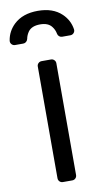

<svg xmlns="http://www.w3.org/2000/svg" viewBox="-115 -811 466 853"><g transform="rotate(-10 118.5 -384.0)"><path d="M76.7 -21V-524.9Q76.7 -533.4 82.7 -539.4Q88.8 -545.5 97.7 -545.5H139.9Q148.4 -545.5 154.5 -539.4Q160.5 -533.4 160.5 -524.9V-21Q160.5 -12.1 154.5 -6Q148.4 0 139.9 0H97.7Q88.8 0 82.7 -6Q76.7 -12.1 76.7 -21ZM51.5 -653.4Q54.7 -670.8 65.3 -685.7Q81.3 -707.4 119.3 -707.4Q155.5 -707.4 171.5 -686.1Q182.9 -671.5 186.1 -653.4Q187.5 -646 193.2 -641.2Q198.9 -636.4 206.7 -636.4H243.3Q252.8 -636.4 259.1 -643.6Q265.3 -650.9 263.8 -660.2Q257.5 -701.7 226.6 -731.2Q187.5 -768.5 119.3 -768.5Q51.1 -768.5 11.4 -731.2Q-19.9 -701.3 -26.3 -660.2Q-26.6 -659.1 -26.6 -656.6Q-26.6 -648.4 -20.6 -642.4Q-14.6 -636.4 -6 -636.4H30.9Q38.4 -636.4 44 -641.2Q49.7 -646 51.5 -653.4Z"/></g></svg>

Font: DeltaSans
Style: Regular
Weight: 400
Designer: Rasmus Andersson
Foundry: rsms
Version: Version 3.012